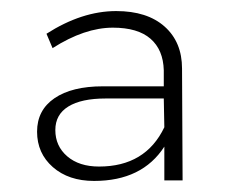

<svg xmlns="http://www.w3.org/2000/svg" viewBox="-20 -784 415 347"><path d="M277 -458V-519Q237 -457 150 -457Q104 -457 75.5 -482Q47 -507 47 -546Q47 -585 78.5 -606.5Q110 -628 166 -628H276V-657Q275 -694 252 -714Q229 -734 184 -734Q133 -734 75 -697L64 -723Q128 -764 190 -764Q246 -764 277.5 -736Q309 -708 309 -660L310 -458ZM277 -554 276 -606H171Q127 -606 103.5 -591.5Q80 -577 80 -549Q80 -520 101.5 -501.5Q123 -483 159 -483Q243 -483 277 -554Z"/></svg>

Font: Montserrat arm2 ExtraLight
Style: Regular
Weight: 275
Designer: Julieta Ulanovsky
Foundry: Julieta Ulanovsky
Version: Version 6.000